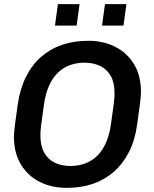

<svg xmlns="http://www.w3.org/2000/svg" viewBox="-20 -892 738 922"><path d="M298 10Q228 10 171 -18.5Q114 -47 80.5 -102Q47 -157 47 -236Q47 -257 53 -301.5Q59 -346 65 -389Q76 -465 104.5 -522.5Q133 -580 177 -618.5Q221 -657 277.5 -676.5Q334 -696 400 -696H406Q476 -696 533 -667.5Q590 -639 623.5 -584Q657 -529 657 -450Q657 -429 651 -385Q645 -341 639 -297Q629 -221 600 -163.5Q571 -106 527 -67.5Q483 -29 426.5 -9.5Q370 10 304 10ZM318 -95Q357 -95 390 -107.5Q423 -120 448 -145Q473 -170 489.5 -208Q506 -246 513 -297Q518 -334 521.5 -358.5Q525 -383 527 -399Q529 -415 529.5 -425.5Q530 -436 530 -445Q530 -495 512 -527Q494 -559 461.5 -575Q429 -591 386 -591Q347 -591 314 -578.5Q281 -566 256 -541Q231 -516 214.5 -478Q198 -440 191 -389Q186 -352 182.5 -327.5Q179 -303 177 -287Q175 -271 174.5 -260.5Q174 -250 174 -241Q174 -192 192 -159.5Q210 -127 242.5 -111Q275 -95 318 -95ZM244 -769 258 -872H362L348 -769ZM470 -769 484 -872H587L573 -769Z"/></svg>

Font: Chivo Medium Medium
Style: Italic
Weight: 500
Italic angle: -8.05°
Version: Version 2.002